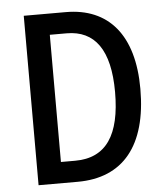

<svg xmlns="http://www.w3.org/2000/svg" viewBox="-52 -760 693 806"><g transform="rotate(-5 295.0 -357.0)"><path d="M539 -366C539 -593 435 -714 255 -714H78V0H243C434 0 539 -126 539 -366ZM432 -362C432 -181 371 -89 240 -89H180V-625H251C369 -625 432 -540 432 -362Z"/></g></svg>

Font: Noto Sans Thai Cond Med
Style: Regular
Weight: 500
Width: 3
Designer: Monotype Design Team
Foundry: Monotype Imaging Inc.
Version: Version 2.002